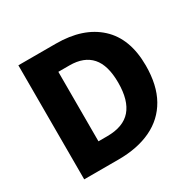

<svg xmlns="http://www.w3.org/2000/svg" viewBox="-156 -878 1050 1041"><g transform="rotate(-30 368.5 -357.0)"><path d="M682 -368Q682 -245 636 -163.5Q590 -82 504 -41Q418 0 299 0H84V-714H319Q489 -714 585.5 -625.5Q682 -537 682 -368ZM506 -362Q506 -471 460 -523Q414 -575 324 -575H254V-140H309Q410 -140 458 -195.5Q506 -251 506 -362Z"/></g></svg>

Font: Noto Sans Gujarati ExtraBold
Style: Regular
Weight: 800
Designer: Jelle Bosma - Monotype Design Team, Universal Thirst
Foundry: Monotype Imaging Inc.
Version: Version 2.106; ttfautohint (v1.8.4.7-5d5b)